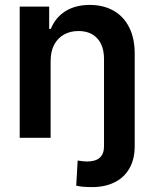

<svg xmlns="http://www.w3.org/2000/svg" viewBox="-20 -557 625 776"><path d="M296.9 -431.6Q263.7 -431.6 238.3 -417.2Q212.9 -402.8 198.7 -375.7Q184.6 -348.6 184.6 -310.5V0H59.6V-530.3H178.7V-440.4H185.5Q204.1 -486.3 244.4 -511.7Q284.7 -537.1 342.8 -537.1Q397.9 -537.1 439.2 -513.7Q480.5 -490.2 502.7 -445.3Q524.9 -400.4 524.4 -337.9V34.2Q524.4 86.9 502.7 124.3Q481 161.6 442.1 180.4Q403.3 199.2 352.5 199.2Q311.5 199.2 288.1 193.4L293.9 91.8Q317.4 95.7 332 95.7Q400.4 95.7 400.4 34.2V-318.4Q400.4 -372.1 373 -401.9Q345.7 -431.6 296.9 -431.6Z"/></svg>

Font: Pretendard GOV SemiBold
Style: Regular
Weight: 600
Designer: Base glyphs from Inter by Rasmus Andersson; Hangeul glyphs from Noto Sans CJK(Source Han Sans) by Jang Soo-young and Kan
Foundry: Kil Hyung-jin
Version: Version 1.309